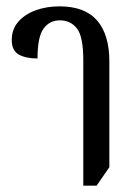

<svg xmlns="http://www.w3.org/2000/svg" viewBox="-20 -578 433 604"><path d="M242 6V-389Q242 -463 222 -488.5Q202 -514 168 -514Q136 -514 117 -488Q98 -462 98 -394Q61 -394 39 -406.5Q17 -419 17 -452Q17 -486 37.5 -509.5Q58 -533 92 -545.5Q126 -558 167 -558Q247 -558 285.5 -513.5Q324 -469 324 -385V-52L284 6Z"/></svg>

Font: Noto Serif Thai ExtraCondensed
Style: Regular
Weight: 400
Width: 2
Designer: Monotype Design Team
Foundry: Monotype Imaging Inc.
Version: Version 2.002; ttfautohint (v1.8.4.7-5d5b)